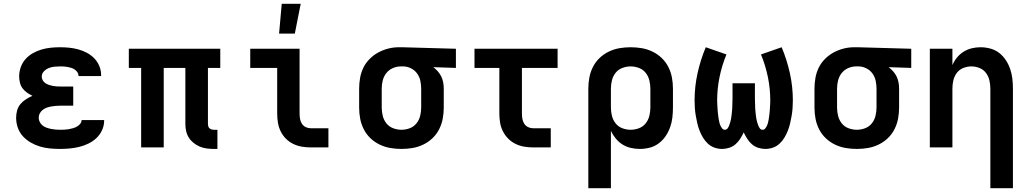

<svg xmlns="http://www.w3.org/2000/svg" viewBox="-20 -777 5440 1012"><path d="M297 8Q270 8 243.5 5.5Q217 3 191.5 -4.5Q166 -12 142.5 -25.5Q119 -39 101 -58.5Q83 -78 74 -103.5Q65 -129 65 -156Q65 -175 70 -194Q75 -213 87.5 -228Q100 -243 116.5 -253.5Q133 -264 151 -272Q136 -279 122 -289Q108 -299 98.5 -312Q89 -325 85 -341.5Q81 -358 81 -375Q81 -399 89.5 -423Q98 -447 114.5 -465.5Q131 -484 153 -496.5Q175 -509 199 -516Q223 -523 247.5 -525.5Q272 -528 297 -528Q321 -528 345.5 -525.5Q370 -523 393.5 -516.5Q417 -510 438.5 -498.5Q460 -487 477 -469.5Q494 -452 503.5 -429Q513 -406 513 -381V-376H394V-377Q394 -387 388.5 -395.5Q383 -404 374.5 -410Q366 -416 356.5 -419Q347 -422 337 -424Q327 -426 317 -426.5Q307 -427 297 -427Q282 -427 266.5 -425.5Q251 -424 236.5 -418Q222 -412 211 -400.5Q200 -389 200 -373Q200 -363 205.5 -353.5Q211 -344 219.5 -338.5Q228 -333 238 -329.5Q248 -326 258.5 -324Q269 -322 279.5 -321.5Q290 -321 300 -321H366V-220H300Q288 -220 275.5 -219Q263 -218 251 -216Q239 -214 227.5 -210Q216 -206 206 -198.5Q196 -191 190 -180Q184 -169 184 -157Q184 -145 189.5 -134Q195 -123 204.5 -115.5Q214 -108 225.5 -104Q237 -100 249 -97.5Q261 -95 273 -94Q285 -93 297 -93Q308 -93 319.5 -93.5Q331 -94 342 -96Q353 -98 364 -101Q375 -104 385 -109.5Q395 -115 402.5 -124Q410 -133 410 -144H529V-141Q529 -115 518 -91Q507 -67 488.5 -49.5Q470 -32 446.5 -20.5Q423 -9 398.5 -3Q374 3 348.5 5.5Q323 8 297 8Z M1126 8H1107Q1088 8 1069 5.5Q1050 3 1032.5 -4.5Q1015 -12 1000 -24Q985 -36 975 -52Q965 -68 961 -86.5Q957 -105 957 -124V-419H843V0H724V-419H659V-520H1141V-419H1076V-124Q1076 -118 1077.5 -112Q1079 -106 1083.5 -101.5Q1088 -97 1094.5 -95Q1101 -93 1107 -93H1126Z M1711 0H1618Q1594 0 1570.5 -4Q1547 -8 1525.5 -18.5Q1504 -29 1487 -46Q1470 -63 1459.5 -84.5Q1449 -106 1445 -130Q1441 -154 1441 -178V-419H1299V-520H1559V-178Q1559 -164 1561.5 -150Q1564 -136 1571.5 -124.5Q1579 -113 1591.5 -107Q1604 -101 1618 -101H1711ZM1451 -600 1465 -757H1565L1534 -600Z M2096 8Q2066 8 2037 3Q2008 -2 1981 -15Q1954 -28 1932.5 -48.5Q1911 -69 1897.5 -95.5Q1884 -122 1878.5 -151Q1873 -180 1873 -210V-310Q1873 -338 1878 -366.5Q1883 -395 1895.5 -420.5Q1908 -446 1928.5 -466.5Q1949 -487 1974 -500.5Q1999 -514 2026.5 -521Q2054 -528 2083 -528H2100L2383 -520V-419L2264 -423Q2277 -413 2288 -400.5Q2299 -388 2306 -373.5Q2313 -359 2316 -342.5Q2319 -326 2319 -310V-210Q2319 -180 2313.5 -151Q2308 -122 2294.5 -95.5Q2281 -69 2259.5 -48.5Q2238 -28 2211 -15Q2184 -2 2155 3Q2126 8 2096 8ZM2096 -93Q2118 -93 2139.5 -101Q2161 -109 2175 -126.5Q2189 -144 2194.5 -166Q2200 -188 2200 -210V-310Q2200 -331 2195.5 -351.5Q2191 -372 2179 -389Q2167 -406 2148 -416Q2129 -426 2108 -427H2093Q2071 -427 2050.5 -418Q2030 -409 2016.5 -392Q2003 -375 1997.5 -353.5Q1992 -332 1992 -310V-210Q1992 -188 1997.5 -166Q2003 -144 2017 -126.5Q2031 -109 2052.5 -101Q2074 -93 2096 -93Z M2883 0H2790Q2766 0 2742.5 -4Q2719 -8 2697.5 -18.5Q2676 -29 2659 -46Q2642 -63 2631 -84.5Q2620 -106 2616 -130Q2612 -154 2612 -178V-419H2481V-520H2919V-419H2731V-178Q2731 -164 2733.5 -150Q2736 -136 2743.5 -124.5Q2751 -113 2763.5 -107Q2776 -101 2790 -101H2883Z M3081 215V-310Q3081 -340 3086.5 -369Q3092 -398 3105.5 -424.5Q3119 -451 3140.5 -471.5Q3162 -492 3189 -505Q3216 -518 3245 -523Q3274 -528 3304 -528Q3334 -528 3363 -523Q3392 -518 3419 -505Q3446 -492 3467.5 -471.5Q3489 -451 3502.5 -424.5Q3516 -398 3521.5 -369Q3527 -340 3527 -310V-210Q3527 -184 3524 -157.5Q3521 -131 3512 -106Q3503 -81 3488 -59Q3473 -37 3451.5 -21Q3430 -5 3404 1.5Q3378 8 3352 8Q3328 8 3304.5 2.5Q3281 -3 3261 -15.5Q3241 -28 3225.5 -47Q3210 -66 3200 -87V215ZM3304 -93Q3326 -93 3347.5 -101Q3369 -109 3383 -126.5Q3397 -144 3402.5 -166Q3408 -188 3408 -210V-310Q3408 -332 3402.5 -354Q3397 -376 3383 -393.5Q3369 -411 3347.5 -419Q3326 -427 3304 -427Q3282 -427 3260.5 -419Q3239 -411 3225 -393.5Q3211 -376 3205.5 -354Q3200 -332 3200 -310V-210Q3200 -188 3205.5 -166Q3211 -144 3225 -126.5Q3239 -109 3260.5 -101Q3282 -93 3304 -93Z M3786 8Q3765 8 3745.5 1Q3726 -6 3711 -20Q3696 -34 3685.5 -51.5Q3675 -69 3667.5 -88Q3660 -107 3655.5 -126.5Q3651 -146 3647.5 -166Q3644 -186 3642.5 -206.5Q3641 -227 3641 -247Q3641 -320 3656.5 -390.5Q3672 -461 3700 -528L3809 -490Q3785 -432 3772.5 -370.5Q3760 -309 3760 -247Q3760 -239 3760.5 -230.5Q3761 -222 3761.5 -213.5Q3762 -205 3762.5 -196.5Q3763 -188 3764 -180Q3765 -172 3766 -163.5Q3767 -155 3768.5 -147Q3770 -139 3772 -130.5Q3774 -122 3777.5 -114.5Q3781 -107 3786.5 -100Q3792 -93 3800 -93Q3810 -93 3815.5 -101Q3821 -109 3824 -117.5Q3827 -126 3829.5 -134.5Q3832 -143 3833.5 -152Q3835 -161 3836 -170Q3837 -179 3838 -188Q3839 -197 3839.5 -206Q3840 -215 3840 -224Q3840 -233 3840.5 -242Q3841 -251 3841 -260V-338H3959V-260Q3959 -251 3959.5 -242Q3960 -233 3960 -224Q3960 -215 3960.5 -206Q3961 -197 3962 -188Q3963 -179 3964 -170Q3965 -161 3966.5 -152Q3968 -143 3970.5 -134.5Q3973 -126 3976 -117.5Q3979 -109 3984.5 -101Q3990 -93 4000 -93Q4008 -93 4013.5 -100Q4019 -107 4022.5 -114.5Q4026 -122 4028 -130.5Q4030 -139 4031.5 -147Q4033 -155 4034 -163.5Q4035 -172 4036 -180Q4037 -188 4037.5 -196.5Q4038 -205 4038.5 -213.5Q4039 -222 4039.5 -230.5Q4040 -239 4040 -247Q4040 -309 4027.5 -370.5Q4015 -432 3991 -490L4100 -528Q4128 -461 4143.5 -390.5Q4159 -320 4159 -247Q4159 -227 4157.5 -206.5Q4156 -186 4152.5 -166Q4149 -146 4144.5 -126.5Q4140 -107 4132.5 -88Q4125 -69 4114.5 -51.5Q4104 -34 4089 -20Q4074 -6 4054.5 1Q4035 8 4014 8Q3995 8 3976.5 2Q3958 -4 3943.5 -16.5Q3929 -29 3918.5 -45.5Q3908 -62 3900 -79Q3892 -62 3881.5 -45.5Q3871 -29 3856.5 -16.5Q3842 -4 3823.5 2Q3805 8 3786 8Z M4496 8Q4466 8 4437 3Q4408 -2 4381 -15Q4354 -28 4332.5 -48.5Q4311 -69 4297.5 -95.5Q4284 -122 4278.5 -151Q4273 -180 4273 -210V-310Q4273 -338 4278 -366.5Q4283 -395 4295.5 -420.5Q4308 -446 4328.5 -466.5Q4349 -487 4374 -500.5Q4399 -514 4426.5 -521Q4454 -528 4483 -528H4500L4783 -520V-419L4664 -423Q4677 -413 4688 -400.5Q4699 -388 4706 -373.5Q4713 -359 4716 -342.5Q4719 -326 4719 -310V-210Q4719 -180 4713.5 -151Q4708 -122 4694.5 -95.5Q4681 -69 4659.5 -48.5Q4638 -28 4611 -15Q4584 -2 4555 3Q4526 8 4496 8ZM4496 -93Q4518 -93 4539.5 -101Q4561 -109 4575 -126.5Q4589 -144 4594.5 -166Q4600 -188 4600 -210V-310Q4600 -331 4595.5 -351.5Q4591 -372 4579 -389Q4567 -406 4548 -416Q4529 -426 4508 -427H4493Q4471 -427 4450.5 -418Q4430 -409 4416.5 -392Q4403 -375 4397.5 -353.5Q4392 -332 4392 -310V-210Q4392 -188 4397.5 -166Q4403 -144 4417 -126.5Q4431 -109 4452.5 -101Q4474 -93 4496 -93Z M5319 215H5200V-310Q5200 -332 5195 -353.5Q5190 -375 5177 -392.5Q5164 -410 5143 -418.5Q5122 -427 5100 -427Q5078 -427 5057 -418.5Q5036 -410 5023 -392.5Q5010 -375 5005 -353.5Q5000 -332 5000 -310V0H4881V-520H5000V-434Q5009 -455 5024 -473.5Q5039 -492 5059 -504.5Q5079 -517 5102 -522.5Q5125 -528 5148 -528Q5174 -528 5200 -521Q5226 -514 5246.5 -498Q5267 -482 5281.5 -460Q5296 -438 5304.5 -413Q5313 -388 5316 -362Q5319 -336 5319 -310Z"/></svg>

Font: R Plex Mono
Style: Bold
Weight: 700
Monospace: yes
Designer: Belleve Invis
Foundry: Belleve Invis
Version: Version 31.8.0